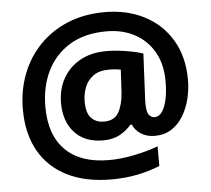

<svg xmlns="http://www.w3.org/2000/svg" viewBox="-55 -773 1006 916"><g transform="rotate(-5 448.5 -315.0)"><path d="M847 -358Q847 -312 836 -267Q825 -222 802.5 -185Q780 -148 746 -126.5Q712 -105 666 -105Q629 -105 601 -122.5Q573 -140 562 -168H554Q534 -143 500.5 -124Q467 -105 420 -105Q331 -105 282.5 -158.5Q234 -212 234 -299Q234 -366 263 -417.5Q292 -469 345 -498.5Q398 -528 470 -528Q517 -528 567.5 -519.5Q618 -511 646 -501L636 -296Q635 -286 635 -275.5Q635 -265 635 -262Q635 -221 646.5 -207.5Q658 -194 672 -194Q695 -194 710 -216.5Q725 -239 732.5 -276.5Q740 -314 740 -359Q740 -443 706 -501.5Q672 -560 613.5 -591Q555 -622 480 -622Q375 -622 303.5 -578.5Q232 -535 195 -460Q158 -385 158 -288Q158 -153 230.5 -81Q303 -9 439 -9Q497 -9 560 -22Q623 -35 675 -54V40Q627 60 568 72Q509 84 443 84Q319 84 231 40Q143 -4 96.5 -86.5Q50 -169 50 -285Q50 -376 80 -454Q110 -532 166.5 -590.5Q223 -649 302 -681.5Q381 -714 479 -714Q586 -714 669 -671Q752 -628 799.5 -548Q847 -468 847 -358ZM347 -297Q347 -242 370 -218Q393 -194 431 -194Q481 -194 501.5 -230.5Q522 -267 526 -326L532 -434Q521 -436 507 -437.5Q493 -439 476 -439Q429 -439 400.5 -418.5Q372 -398 359.5 -365.5Q347 -333 347 -297Z"/></g></svg>

Font: Noto Sans Sora Sompeng
Style: Bold
Weight: 700
Designer: Monotype Design Team. David Williams.
Foundry: Monotype Imaging Inc.
Version: Version 2.101